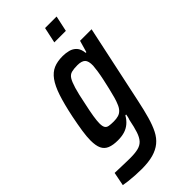

<svg xmlns="http://www.w3.org/2000/svg" viewBox="-307 -751 1013 1013"><g transform="rotate(-45 199.5 -244.5)"><path d="M98 199Q75 199 50.5 197.5Q26 196 4 193.5Q-18 191 -33 188L-18 112Q9 113 29.5 113.5Q50 114 66 114.5Q82 115 95 115Q133 115 156 109Q179 103 193 87.5Q207 72 216.5 43.5Q226 15 235 -31Q238 -38 240 -47Q242 -56 243 -63H237Q224 -40 206 -25Q188 -10 166 -3.5Q144 3 116 3Q80 3 57 -6.5Q34 -16 23.5 -38Q13 -60 13 -99Q13 -128 19 -167Q25 -206 35 -256Q51 -333 68 -384Q85 -435 106.5 -464.5Q128 -494 156 -506Q184 -518 224 -518Q246 -518 267.5 -512.5Q289 -507 304 -491Q319 -475 322 -444H327L346 -510H432L338 -69Q326 -12 313.5 32Q301 76 285 107.5Q269 139 244.5 159Q220 179 184.5 189Q149 199 98 199ZM171 -83Q191 -83 206 -87.5Q221 -92 232 -104Q243 -116 250 -135Q256 -148 262.5 -171.5Q269 -195 275.5 -222.5Q282 -250 288 -278Q294 -306 297.5 -329.5Q301 -353 302 -368Q303 -403 289.5 -416Q276 -429 245 -429Q218 -429 201 -424.5Q184 -420 173.5 -403.5Q163 -387 152.5 -352Q142 -317 130 -256Q120 -211 115 -179.5Q110 -148 110 -129Q110 -108 116 -98Q122 -88 135.5 -85.5Q149 -83 171 -83ZM244 -600 263 -688H349L330 -600Z"/></g></svg>

Font: Saira Condensed Medium
Style: Italic
Weight: 500
Width: 3
Italic angle: -12°
Designer: Hector Gatti with collaboration of the Omnibus-Type team
Foundry: Omnibus-Type
Version: Version 1.101